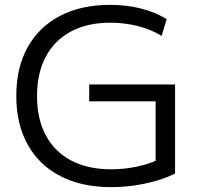

<svg xmlns="http://www.w3.org/2000/svg" viewBox="-20 -760 820 790"><path d="M437.7 10Q316.3 10 228.8 -35.2Q141.3 -80.3 94.2 -164.5Q47 -248.7 47 -365Q47 -481.7 93.8 -565.7Q140.7 -649.7 227.2 -694.8Q313.7 -740 433.7 -740Q499.7 -740 558.8 -725.3Q618 -710.7 665.7 -681.3L645 -612.3Q601 -639.3 546.7 -652.9Q492.3 -666.6 433.7 -666.6Q339.7 -666.6 272.2 -630.6Q204.7 -594.6 168.6 -527.1Q132.4 -459.6 132.4 -365Q132.4 -270.4 168.6 -202.9Q204.7 -135.4 273.2 -99.4Q341.7 -63.4 437.7 -63.4Q490.7 -63.4 543.1 -74.4Q595.6 -85.4 635.3 -105.4L620.3 -73.7V-343H347V-412.4H700.3V-46Q648 -19.7 577.8 -4.8Q507.7 10 437.7 10Z"/></svg>

Font: M PLUS 1 Thin
Style: Regular
Weight: 100
Designer: Coji Morishita
Foundry: UNDERFOREST DESIGN
Version: Version 1.001